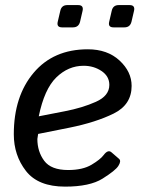

<svg xmlns="http://www.w3.org/2000/svg" viewBox="-20 -711 566 740"><path d="M219.2 -605.5Q197.3 -605.5 202.6 -627.4L212.4 -669.4Q217.3 -691.4 239.3 -691.4H281.2Q303.2 -691.4 298.3 -669.4L288.6 -627.4Q283.2 -605.5 261.2 -605.5ZM417.5 -605.5Q395.5 -605.5 400.9 -627.4L410.6 -669.4Q415.5 -691.4 437.5 -691.4H479.5Q501.5 -691.4 496.6 -669.4L486.8 -627.4Q481.4 -605.5 459.5 -605.5ZM33.2 -193.4Q33.2 -339.8 109.6 -430.4Q186 -521 318.4 -521Q394 -521 440.7 -477.8Q487.3 -434.6 487.3 -379.9Q487.3 -307.6 418.2 -273.4Q349.1 -239.3 247.1 -218.8L127 -194.8Q124 -176.3 124 -175.3Q124 -127 150.4 -91.3Q176.8 -55.7 242.7 -55.7Q298.8 -55.7 333 -76.2Q367.2 -96.7 379.4 -113.3Q396.5 -136.2 410.2 -123.5L439 -98.6Q448.2 -90.3 436 -71.3Q424.8 -53.7 375.5 -22.7Q326.2 8.3 231 8.3Q127 8.3 80.1 -52Q33.2 -112.3 33.2 -193.4ZM129.4 -262.7 229.5 -282.2Q297.9 -295.4 349.6 -318.6Q401.4 -341.8 401.4 -383.8Q401.4 -417 371.3 -437.3Q341.3 -457.5 302.2 -457.5Q243.2 -457.5 197 -412.6Q150.9 -367.7 129.4 -262.7Z"/></svg>

Font: Istok Web
Style: BoldItalic
Weight: 700
Italic angle: -13°
Designer: Andrey V. Panov
Foundry: Andrey V. Panov
Version: Version 1.0.2g